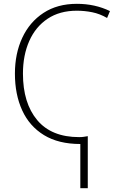

<svg xmlns="http://www.w3.org/2000/svg" viewBox="-20 -744 620 1004"><path d="M382 -724Q477 -724 555 -686L540 -650Q502 -672 462 -680Q422 -688 382 -688Q292 -688 229 -646Q166 -604 133 -529.5Q100 -455 100 -359Q100 -205 174.5 -116Q249 -27 394 -27Q408 -27 417.5 -28.5Q427 -30 439 -32V240H400V9Q286 9 210 -37.5Q134 -84 96 -167Q58 -250 58 -359Q58 -464 96.5 -546.5Q135 -629 207.5 -676.5Q280 -724 382 -724Z"/></svg>

Font: Noto Sans Disp ExtLt
Style: Regular
Weight: 200
Designer: Monotype Design Team
Foundry: Monotype Imaging Inc.
Version: Version 2.000;GOOG;noto-source:20170915:90ef993387c0